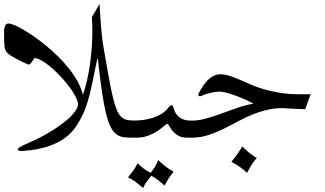

<svg xmlns="http://www.w3.org/2000/svg" viewBox="-20 -729 1598 945"><path d="M462.4 -438Q462.4 -438.5 462.2 -438.5Q461.9 -438.5 461.9 -439Q461.9 -439.5 461.4 -439.5Q459 -439.5 456.1 -426.3Q453.1 -413.1 448.7 -391.4Q444.3 -369.6 438.7 -341.3Q433.1 -313 426 -283Q418.9 -252.9 409.7 -223.1Q400.4 -193.4 389.2 -168.5Q374 -135.7 353.3 -105Q332.5 -74.2 298.6 -49.3Q264.6 -24.4 213.9 -7.6Q163.1 9.3 87.9 14.2Q79.1 14.2 73.2 12.5Q67.4 10.7 67.4 5.9Q67.4 2.4 76.9 -4.2Q86.4 -10.7 105.5 -19Q165.5 -44.4 213.4 -72.3Q261.2 -100.1 294.7 -126.5Q328.1 -152.8 345.9 -176Q363.8 -199.2 364.3 -215.3Q362.8 -232.9 350.3 -256.6Q337.9 -280.3 318.6 -305.4Q299.3 -330.6 275.9 -355.2Q252.4 -379.9 229.2 -399.4Q206.1 -418.9 185.3 -430.9Q164.6 -442.9 150.9 -442.9Q148.9 -442.9 146 -438.2Q143.1 -433.6 139.4 -428Q135.7 -422.4 131.3 -417.2Q127 -412.1 121.6 -411.1Q120.6 -411.1 119.1 -411.6Q117.7 -412.1 113.3 -413.8Q108.9 -415.5 100.8 -419.4Q92.8 -423.3 79.1 -430.2Q55.2 -441.9 40.5 -450.7Q25.9 -459.5 17.8 -467Q9.8 -474.6 6.6 -482.7Q3.4 -490.7 2 -501Q1 -509.3 0.5 -526.6Q0 -543.9 0 -570.8Q0 -591.3 5.4 -602.3Q10.7 -613.3 21.5 -613.3Q31.2 -613.3 50.5 -605.5Q69.8 -597.7 95 -583Q120.1 -568.4 149.2 -548.1Q178.2 -527.8 208 -503.2Q237.8 -478.5 266.6 -450.2Q295.4 -421.9 319.8 -391.1Q344.2 -360.4 362.1 -327.9Q379.9 -295.4 388.2 -262.7Q399.4 -294.9 408.2 -333.3Q417 -371.6 422.9 -412.6Q428.7 -453.6 431.6 -495.6Q434.6 -537.6 434.6 -577.6Q434.6 -595.2 433.8 -612.1Q433.1 -628.9 432.1 -644.5L469.7 -709Q471.7 -685.5 473.1 -659.4Q474.6 -633.3 476.6 -606Q478.5 -578.6 481.7 -550.5Q484.9 -522.5 489.7 -494.1Q503.9 -414.1 514.2 -356.2Q524.4 -298.3 533.7 -258.5Q543 -218.8 552.2 -194.6Q561.5 -170.4 573.5 -157.2Q585.4 -144 601.3 -139.9Q617.2 -135.7 639.6 -135.7H644.5Q649.4 -135.7 652.6 -129.6Q655.8 -123.5 657.5 -114.3Q659.2 -105 659.2 -94.2Q659.2 -83.5 657.5 -74Q655.8 -64.5 652.6 -58.1Q649.4 -51.8 644.5 -51.3H629.9Q605.5 -51.3 586.4 -54.2Q567.4 -57.1 552 -68.8Q536.6 -80.6 524.7 -104Q512.7 -127.4 502.4 -168.2Q492.2 -209 482.9 -270Q473.6 -331.1 463.9 -418.5Z M758.8 58.6Q775.9 75.7 794.2 89.8Q812.5 104 834.5 116.2Q820.3 133.3 809.8 149.7Q799.3 166 790.5 184.6Q774.9 170.4 758.5 157.7Q742.2 145 724.6 136.2Q712.9 150.4 702.1 165Q691.4 179.7 684.6 196.3Q667.5 182.1 649.7 168Q631.8 153.8 609.9 144.5Q623.5 127.9 636 110.6Q648.4 93.3 657.7 74.2Q669.9 87.9 686.3 99.9Q702.6 111.8 721.2 121.6Q733.4 107.4 742.9 91.6Q752.4 75.7 758.8 58.6ZM634.8 -51.3Q627.4 -51.3 623.8 -64.5Q620.1 -77.6 620.1 -93.5Q620.1 -109.4 623.8 -122.6Q627.4 -135.7 634.8 -135.7H639.6Q662.6 -135.7 686.5 -138.9Q710.4 -142.1 732.4 -149.2Q754.4 -156.2 773.4 -167.7Q792.5 -179.2 805.7 -195.8Q817.9 -210.9 824.2 -210.9Q828.6 -210.9 831.1 -206.3Q833.5 -201.7 837.4 -188.5Q841.8 -174.8 849.9 -164.8Q857.9 -154.8 868.4 -148.2Q878.9 -141.6 890.6 -138.7Q902.3 -135.7 913.1 -135.7H918Q925.3 -135.7 929 -122.6Q932.6 -109.4 932.6 -93.5Q932.6 -77.6 929 -64.5Q925.3 -51.3 918 -51.3H903.3Q874 -51.3 856.7 -61.8Q839.4 -72.3 829.1 -85.2Q818.8 -98.1 813.2 -108.6Q807.6 -119.1 802.2 -119.1Q798.8 -119.1 787.4 -108.6Q775.9 -98.1 756.8 -85.2Q737.8 -72.3 710.9 -61.8Q684.1 -51.3 649.4 -51.3Z M1172.4 -8.3Q1211.4 30.8 1244.1 48.8Q1235.4 58.1 1229.7 65.4Q1224.1 72.8 1219.2 80.3Q1214.4 87.9 1209.2 97.7Q1204.1 107.4 1196.3 121.6Q1180.7 107.4 1162.1 94Q1143.6 80.6 1118.7 67.4Q1141.6 39.1 1153.8 21.2Q1166 3.4 1172.4 -8.3ZM913.1 -135.7Q949.7 -133.8 987.3 -143.8Q1024.9 -153.8 1064 -168Q1103 -182.1 1143.8 -196.8Q1184.6 -211.4 1227.5 -218.8Q1214.4 -226.6 1191.9 -236.8Q1169.4 -247.1 1144.8 -256.3Q1120.1 -265.6 1097.2 -272Q1074.2 -278.3 1060.5 -278.3Q1052.7 -278.3 1040.8 -276.6Q1028.8 -274.9 1016.4 -272Q1003.9 -269 992.2 -265.4Q980.5 -261.7 972.7 -257.3Q968.3 -255.4 964.4 -255.4Q956.1 -255.4 956.1 -262.7Q956.1 -264.2 957 -267.1Q964.4 -282.2 974.6 -299.1Q984.9 -315.9 998.3 -330.3Q1011.7 -344.7 1028.3 -354Q1044.9 -363.3 1064.5 -363.3Q1086.9 -363.3 1109.4 -356Q1131.8 -348.6 1157 -337.9Q1182.1 -327.1 1211.2 -314.2Q1240.2 -301.3 1276.1 -290.5Q1312 -279.8 1356 -272.5Q1399.9 -265.1 1454.6 -265.1H1508.8L1482.4 -191.4Q1459 -192.4 1437 -193.1Q1415 -193.8 1397.9 -195.3Q1348.6 -199.7 1305.7 -190.7Q1262.7 -181.6 1223.6 -165.8Q1184.6 -149.9 1148.2 -129.9Q1111.8 -109.9 1075.7 -92.5Q1039.6 -75.2 1002 -63.2Q964.4 -51.3 922.9 -51.3H908.2Q900.9 -51.3 897.2 -64.5Q893.6 -77.6 893.6 -93.5Q893.6 -109.4 897.2 -122.6Q900.9 -135.7 908.2 -135.7Z"/></svg>

Font: XB Niloofar
Style: Regular
Weight: 400
Designer: Behnam
Foundry: Irmug
Version: Version 7.201 2008